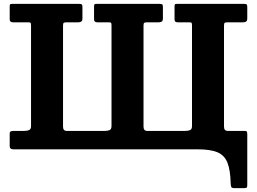

<svg xmlns="http://www.w3.org/2000/svg" viewBox="-20 -770 1326 990"><path d="M305 -637Q305 -649.5 308.5 -652.2Q312 -655 324 -655H384Q393.5 -655 399.3 -659Q405 -663 405 -676V-733Q405 -744.5 401.8 -747.2Q398.5 -750 387 -750H45Q36.5 -750 33.2 -748.5Q30 -747 30 -737V-670Q30 -655 47 -655H125Q136.5 -655 138.2 -651.5Q140 -648 140 -638V-120Q140 -103 129.5 -99Q119 -95 106 -95H53Q39 -95 34.5 -92Q30 -89 30 -81V-16Q30 0 50 0H1000Q1065 0 1101.3 15.2Q1137.5 30.5 1152.8 69Q1168 107.5 1169.5 176.5Q1170 188.5 1172.5 194.2Q1175 200 1189 200H1236Q1247.5 200 1251.3 197.8Q1255 195.5 1255 184.5V-79Q1255 -86 1253 -90.5Q1251 -95 1244 -95H1154Q1135 -95 1135 -117V-637Q1135 -649.5 1138.5 -652.2Q1142 -655 1154 -655H1234Q1243.5 -655 1249.3 -659Q1255 -663 1255 -676V-733Q1255 -744.5 1251.8 -747.2Q1248.5 -750 1237 -750H895Q886.5 -750 883.3 -748.5Q880 -747 880 -737V-670Q880 -662 883.8 -658.5Q887.5 -655 897 -655H955Q966.5 -655 968.3 -651.5Q970 -648 970 -638V-120Q970 -103 959.5 -99Q949 -95 936 -95H739Q720 -95 720 -117V-637Q720 -649.5 723.5 -652.2Q727 -655 739 -655H799Q808.5 -655 814.3 -659Q820 -663 820 -676V-733Q820 -744.5 816.8 -747.2Q813.5 -750 802 -750H480Q471.5 -750 468.3 -748.5Q465 -747 465 -737V-670Q465 -655 482 -655H540Q551.5 -655 553.3 -651.5Q555 -648 555 -638V-120Q555 -103 544.5 -99Q534 -95 521 -95H324Q305 -95 305 -117Z"/></svg>

Font: Besley
Style: Regular
Weight: 400
Designer: Owen Earl
Foundry: indestructible type*
Version: Version 4.000